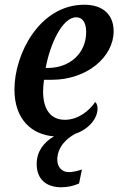

<svg xmlns="http://www.w3.org/2000/svg" viewBox="-20 -566 500 811"><path d="M239 225C266 225 292 219 314 209L326 150C304 157 287 161 270 161C242 161 222 140 222 109C222 55 261 19 298 -1C362 -23 392 -71 392 -107C392 -119 388 -131 382 -135C357 -98 310 -60 254 -60C194 -60 162 -104 162 -180C162 -196 164 -215 166 -229H199C348 -229 460 -326 460 -434C460 -504 415 -546 336 -546C147 -546 41 -338 41 -188C41 -61 115 3 208 10C163 36 135 75 135 127C135 190 174 225 239 225ZM182 -279H173C191 -379 243 -493 302 -493C328 -493 344 -471 344 -431C344 -340 274 -279 182 -279Z"/></svg>

Font: Noto Serif Condensed SemiBold
Style: Italic
Weight: 600
Width: 3
Italic angle: -12°
Designer: Monotype Design Team
Foundry: Monotype Imaging Inc.
Version: Version 2.014